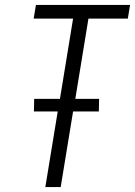

<svg xmlns="http://www.w3.org/2000/svg" viewBox="-20 -755 545 775"><path d="M163 0 213 -305H117L118 -356H222L275 -680H116L125 -735H505L496 -680H337L284 -356H380L379 -305H275L225 0Z"/></svg>

Font: Iosevka Light Oblique
Style: Regular
Weight: 300
Italic angle: -9°
Monospace: yes
Designer: Belleve Invis
Foundry: Belleve Invis
Version: Version 32.5.0; ttfautohint (v1.8.4)